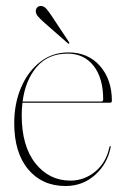

<svg xmlns="http://www.w3.org/2000/svg" viewBox="-20 -611 416 641"><path d="M353.5 -274Q353.5 -268 346.5 -268H55Q52.5 -248 52.5 -226Q52.5 -123.5 98.2 -65.8Q144 -8 215 -8Q261 -8 297.8 -38Q334.5 -68 345.5 -120.5Q346.5 -123.5 347.5 -123.5Q350 -123.5 349.5 -119.5Q338.5 -63.5 297.2 -26.8Q256 10 199 10Q120.5 10 74 -45.8Q27.5 -101.5 27.5 -200Q27.5 -265 50.2 -318.5Q73 -372 113.8 -404Q154.5 -436 208.5 -436Q274 -436 313.8 -390.8Q353.5 -345.5 353.5 -274ZM205.5 -432Q140.5 -432 102.5 -387.5Q64.5 -343 55.5 -272H317.5Q324.5 -272 324.5 -279Q324.5 -350.5 292.5 -391.2Q260.5 -432 205.5 -432ZM153 -557 210 -471Q212.5 -467.5 211 -466Q209 -464 206 -467L125.5 -537.5Q114.5 -547.5 107 -556Q99.5 -564.5 99.5 -574Q99.5 -581 104 -586Q108.5 -591 116.5 -591Q126.5 -591 134.5 -582Q142.5 -573 153 -557Z"/></svg>

Font: Fraunces 144pt S000 Thin
Style: Regular
Weight: 100
Version: Version 1.000; ttfautohint (v1.8.3)